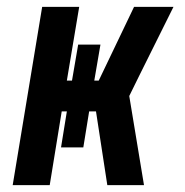

<svg xmlns="http://www.w3.org/2000/svg" viewBox="-20 -540 540 560"><path d="M17 0 103 -520H211L175 -305H190L208 -410H273L255 -305H268L371 -520H486L387 -321L357 -260L400 0H293L260 -215H240L223 -110H158L175 -215H160L125 0Z"/></svg>

Font: Iosevka Curly Extrabold
Style: Italic
Weight: 800
Italic angle: -9°
Monospace: yes
Designer: Belleve Invis
Foundry: Belleve Invis
Version: Version 22.1.2; ttfautohint (v1.8.4)